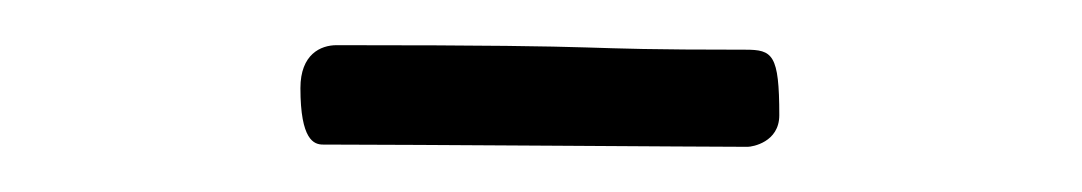

<svg xmlns="http://www.w3.org/2000/svg" viewBox="-20 -628 479 85"><path d="M113 -589C113 -566 119 -564 123 -564C159 -564 293 -563 311 -563C313 -563 325 -565 325 -577C325 -604 322 -606 310 -606C223 -606 269 -608 129 -608C122 -608 113 -604 113 -589Z"/></svg>

Font: OFL Sorts Mill Goudy
Style: Regular
Weight: 500
Version: Version 003.000